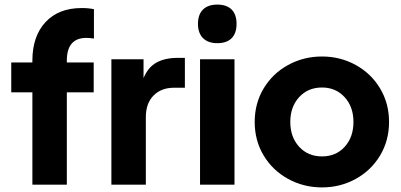

<svg xmlns="http://www.w3.org/2000/svg" viewBox="-20 -804 1747 836"><path d="M121 -402H29V-532H121V-540Q121 -646 178 -707.5Q235 -769 336 -769Q366 -769 389 -764V-636Q370 -639 356 -639Q271 -639 271 -540V-532H388V-402H271V0H121Z M465 -546H605V-464Q625 -512 662 -532Q699 -552 753 -552H785V-422H738Q682 -422 648.5 -388Q615 -354 615 -294V0H465Z M851 -546H1001V0H851ZM926 -784Q967 -784 988.5 -762.5Q1010 -741 1010 -700Q1010 -659 988.5 -637.5Q967 -616 926 -616Q886 -616 864 -638Q842 -660 842 -700Q842 -741 864 -762.5Q886 -784 926 -784Z M1089 -273Q1089 -354 1128 -419Q1167 -484 1234.5 -521Q1302 -558 1382 -558Q1462 -558 1529 -521Q1596 -484 1635 -419Q1674 -354 1674 -273Q1674 -192 1635 -127Q1596 -62 1529 -25Q1462 12 1382 12Q1302 12 1234.5 -25Q1167 -62 1128 -127Q1089 -192 1089 -273ZM1382 -123Q1443 -123 1481 -165Q1519 -207 1519 -273Q1519 -339 1480.5 -381Q1442 -423 1382 -423Q1321 -423 1282.5 -381Q1244 -339 1244 -273Q1244 -207 1282.5 -165Q1321 -123 1382 -123Z"/></svg>

Font: Eudoxus Sans ExtraBold
Style: Regular
Weight: 800
Designer: Stijn de Vries
Foundry: tokotype
Version: Version 2.005